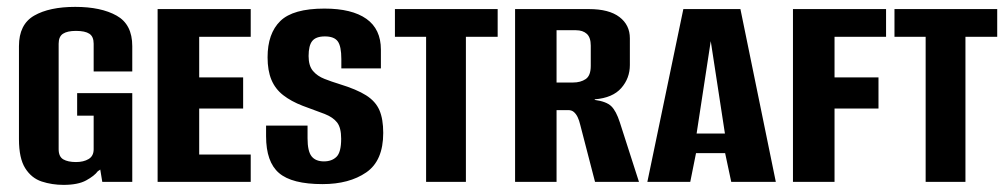

<svg xmlns="http://www.w3.org/2000/svg" viewBox="-20 -521 2886 550"><path d="M161.9 8.6Q129.1 8.6 99.6 -1Q70.1 -10.7 52.2 -39.2Q34.3 -67.6 34.3 -122.1V-388.9Q34.3 -451.1 77.8 -476.2Q121.4 -501.3 195.5 -501.3Q269.4 -501.3 314.1 -476.2Q358.9 -451.2 358.9 -388.9V-316.3H248.3V-395.8Q248.3 -416.3 235.9 -424.4Q223.6 -432.5 197.6 -432.5Q173 -432.5 160.5 -424.4Q148 -416.3 148 -395.8V-93.5Q148 -72.3 161.3 -64.5Q174.7 -56.8 197.6 -56.8Q219.4 -56.8 233.8 -65.4Q248.3 -74 248.3 -93.5V-189.6H201V-254.3H358.9V0H273L267.2 -35.3Q265.3 -34.1 263.6 -32.7Q261.8 -31.4 260.2 -30.5Q250.4 -17.2 226.9 -4.3Q203.5 8.6 161.9 8.6Z M431.5 0V-495H698.2V-415.6H550.6V-299.3H676.5V-210.1H550.6V-78.3H698.2V0Z M904 6.4Q816.1 6.4 779.2 -25.4Q742.2 -57.1 742.2 -130.8V-161.2H861V-124.7Q861 -88 872.5 -73.3Q884 -58.7 908 -58.7Q930.5 -58.7 943.9 -71.8Q957.3 -84.8 957.3 -123.6Q957.3 -155.1 945.7 -170.1Q934.1 -185.1 909.9 -194.6Q885.6 -204 846.9 -218Q813.8 -230.8 791.1 -248.5Q768.3 -266.3 757.4 -292.7Q746.5 -319 746.5 -356.7Q746.5 -425.2 783 -460.8Q819.5 -496.4 909.3 -496.4Q988.1 -496.4 1029.6 -467Q1071.1 -437.6 1071.1 -378.8V-325H957.8V-351.9Q957.8 -388.5 947.5 -402.6Q937.2 -416.7 910.7 -416.7Q885 -416.7 874.5 -403.6Q864 -390.6 864 -360.4Q864 -332.6 876.6 -317.7Q889.2 -302.9 909.6 -295Q930 -287 952.5 -280.1Q1001.6 -265.1 1028.8 -247.9Q1055.9 -230.7 1066.9 -205.3Q1077.8 -180 1077.8 -140.3Q1077.8 -60.5 1029.1 -27.1Q980.4 6.4 904 6.4Z M1200.6 0V-415.6H1111.3V-495H1405.6V-415.6H1314.6V0Z M1455.5 0V-495H1667Q1724.7 -495 1754.5 -472.2Q1784.3 -449.5 1784.3 -411.3V-334.7Q1784.3 -296.9 1759.7 -268.8Q1735 -240.6 1683.7 -236.5V-234.8Q1717 -230.3 1731 -216.8Q1745 -203.2 1755.5 -170.7L1810.4 0H1684.5L1642.2 -163.2Q1639.2 -176.2 1634.7 -185.5Q1630.1 -194.9 1623.8 -200.2Q1617.5 -205.6 1607.9 -205.6H1574.3V0ZM1574.3 -284.6H1621.1Q1643.3 -284.6 1657.8 -294.5Q1672.3 -304.3 1672.3 -332.5V-390.2Q1672.3 -413.6 1661 -424Q1649.6 -434.4 1629.9 -434.4H1574.3Z M1834.4 0 1937.5 -495H2101L2202.4 0H2074.7L2057.2 -82.3H1973.8L1957.3 0ZM1975.5 -138.5H2056.6L2016 -403.2Z M2251.5 0V-495H2518.2V-415.6H2370.6V-299.3H2496.5V-210.1H2370.6V0Z M2631.6 0V-415.6H2542.3V-495H2836.6V-415.6H2745.6V0Z"/></svg>

Font: Alumni Sans SC Thin
Style: Regular
Weight: 100
Designer: Robert E. Leuschke
Foundry: Robert E. Leuschke
Version: Version 1.018